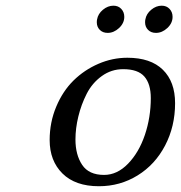

<svg xmlns="http://www.w3.org/2000/svg" viewBox="-20 -642 633 672"><path d="M425.8 -439.9Q507.3 -439.9 550 -397.9Q592.8 -356 592.8 -280.8Q592.8 -199.7 557.9 -132.8Q522.9 -65.9 461.7 -28.1Q400.4 9.8 326.2 9.8Q243.7 9.8 198.7 -34.7Q153.8 -79.1 153.8 -151.9Q153.8 -213.9 176.8 -268.6Q199.7 -323.2 237.5 -360.4Q275.4 -397.5 324.5 -418.7Q373.5 -439.9 425.8 -439.9ZM411.1 -399.9Q369.6 -399.9 336.2 -375.7Q302.7 -351.6 283.4 -313.7Q264.2 -275.9 254.2 -234.4Q244.1 -192.9 244.1 -153.8Q244.1 -100.1 267.6 -64.9Q291 -29.8 344.2 -29.8Q390.1 -29.8 428.2 -69.1Q466.3 -108.4 487.1 -169.9Q507.8 -231.4 507.8 -298.8Q507.8 -348.1 485.4 -374Q462.9 -399.9 411.1 -399.9ZM319.8 -574.2Q323.2 -593.8 340.3 -607.9Q357.4 -622.1 377 -622.1Q394 -622.1 404.5 -610.8Q415 -599.6 415 -583Q415 -561 396.7 -543.9Q378.4 -526.9 356.9 -526.9Q339.8 -526.9 329.3 -537.4Q318.8 -547.9 318.8 -564Q318.8 -570.3 319.8 -574.2ZM488.8 -574.2Q492.2 -593.8 509.3 -607.9Q526.4 -622.1 545.9 -622.1Q563 -622.1 573.5 -610.8Q584 -599.6 584 -583Q584 -561 565.7 -543.9Q547.4 -526.9 525.9 -526.9Q508.8 -526.9 498.3 -537.4Q487.8 -547.9 487.8 -564Q487.8 -570.3 488.8 -574.2Z"/></svg>

Font: Linear Smooth
Style: Italic
Weight: 400
Designer: Philipp H. Poll, Flanker
Foundry: Philipp H. Poll, reworked by Flanker
Version: Version 1.061 | FøM Fix